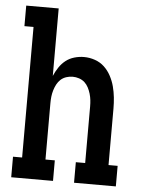

<svg xmlns="http://www.w3.org/2000/svg" viewBox="-53 -777 605 819"><g transform="rotate(5 250.0 -367.5)"><path d="M26 0V-88H65V-647H26V-735H165V-446Q173 -465 185 -483Q197 -501 213 -513.5Q229 -526 249.5 -532Q270 -538 291 -538Q315 -538 338 -530Q361 -522 378 -506Q395 -490 406.5 -468.5Q418 -447 424 -424Q430 -401 432.5 -377.5Q435 -354 435 -330V-88H474V0H295V-88H335V-330Q335 -344 333.5 -357.5Q332 -371 328 -384.5Q324 -398 317.5 -410.5Q311 -423 301 -432Q291 -441 277.5 -445.5Q264 -450 250 -450Q236 -450 222.5 -445.5Q209 -441 199 -432Q189 -423 182.5 -410.5Q176 -398 172 -384.5Q168 -371 166.5 -357.5Q165 -344 165 -330V-88H205V0Z"/></g></svg>

Font: Iosevka Slab Semibold
Style: Regular
Weight: 600
Monospace: yes
Designer: Belleve Invis
Foundry: Belleve Invis
Version: Version 11.1.1; ttfautohint (v1.8.3)